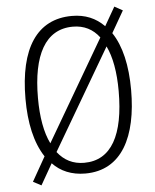

<svg xmlns="http://www.w3.org/2000/svg" viewBox="-55 -797 721 891"><g transform="rotate(-5 305.5 -351.5)"><path d="M555 -358C555 -472 534 -564 491 -628L549 -729L511 -750L461 -663C422 -703 373 -724 311 -724C148 -724 63 -595 63 -359C63 -248 83 -154 128 -86L64 27L102 47L158 -51C195 -12 246 10 310 10C481 10 555 -142 555 -358ZM121 -358C121 -557 182 -674 311 -674C363 -674 404 -653 434 -613L160 -144C134 -196 121 -269 121 -358ZM497 -358C497 -154 436 -40 309 -40C257 -40 216 -61 185 -101L459 -569C484 -518 497 -446 497 -358Z"/></g></svg>

Font: Noto Sans Arabic Cond Light
Style: Regular
Weight: 300
Width: 3
Designer: Monotype Design Team, Nadine Chahine, Nizar Qandah and Khaled Hosny
Foundry: Monotype Imaging Inc.
Version: Version 2.012